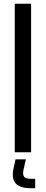

<svg xmlns="http://www.w3.org/2000/svg" viewBox="-20 -820 247 1034"><path d="M59.5 0V-800H147.5V0ZM169.5 193.5H143.5Q33 193.5 51.5 94L63.5 38H119.5L106.5 94Q101 120.5 110 131.8Q119 143 144.5 143H169.5Z"/></svg>

Font: Big Shoulders Stencil Text Medium
Style: Regular
Weight: 500
Designer: Patric King
Foundry: XO Type Co
Version: Version 1.000